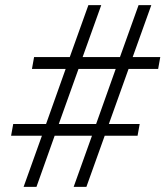

<svg xmlns="http://www.w3.org/2000/svg" viewBox="-20 -731 647 751"><path d="M268.1 0 339.8 -200.2H193.8L122.6 0H72.3L144 -200.2H23.4L31.7 -246.1H160.2L236.8 -461.4H105L113.3 -507.8H252.9L325.7 -710.9H376L303.2 -507.8H449.2L522 -710.9H571.8L499 -507.8H606.9L598.6 -461.4H482.9L405.8 -246.1H526.4L518.1 -200.2H389.6L317.9 0ZM210 -246.1H356L432.6 -461.4H287.1Z"/></svg>

Font: Mardoto Light
Style: Italic
Weight: 300
Italic angle: -12°
Designer: Christian Robertson, Vahan Hovhannisyan
Foundry: Google
Version: Version 1.000